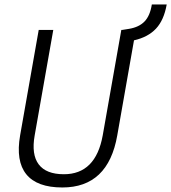

<svg xmlns="http://www.w3.org/2000/svg" viewBox="-20 -827 764 857"><path d="M258.3 9.8Q145 9.8 97.4 -49.1Q49.8 -107.9 69.8 -222.7L152.8 -693.4H217.8L134.8 -222.7Q119.6 -137.2 152.8 -93.3Q186 -49.3 265.1 -49.3Q407.2 -49.3 438.5 -222.7L521.5 -693.4H525.4L555.7 -698.2Q600.6 -705.6 625.2 -731.2Q649.9 -756.8 657.7 -807.1H724.1Q711.9 -737.3 676.3 -699.2Q640.6 -661.1 578.1 -647L503.4 -222.7Q462.9 9.8 258.3 9.8Z"/></svg>

Font: Cascadia Code PL Light
Style: Italic
Weight: 300
Italic angle: -10°
Monospace: yes
Designer: Aaron Bell
Foundry: Saja Typeworks
Version: Version 2404.023; ttfautohint (v1.8.4)